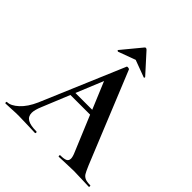

<svg xmlns="http://www.w3.org/2000/svg" viewBox="-220 -939 1090 1090"><g transform="rotate(45 325.5 -393.5)"><path d="M660 0Q642 0 604 -2Q562 -4 537 -4Q511 -4 473 -2Q437 0 420 0Q416 0 416 -6Q416 -12 420 -12Q450 -12 463 -18.5Q476 -25 476 -42Q476 -57 464 -84L376 -295H218L150 -129Q134 -91 134 -68Q134 -39 157 -25.5Q180 -12 228 -12Q232 -12 232 -6Q232 0 227 0Q214 0 170 -2Q120 -4 94 -4Q70 -4 38 -2Q10 0 -8 0Q-12 0 -12 -6Q-12 -12 -8 -12Q22 -12 57.5 -44.5Q93 -77 119 -136L330 -634Q330 -637 337 -637Q346 -637 350 -633L574 -84Q589 -49 596.5 -37Q604 -25 618 -18.5Q632 -12 660 -12Q663 -12 663 -6Q663 0 660 0ZM230 -323H365L297 -486ZM235 -660Q232 -660 229.5 -662.5Q227 -665 229 -667L324 -782Q327 -787 332 -787Q337 -787 342 -782L446 -667Q448 -665 445.5 -661.5Q443 -658 441 -660L339 -698L236 -660Z"/></g></svg>

Font: Cormorant Upright
Style: Bold
Weight: 700
Designer: Christian Thalmann (Catharsis Fonts)
Foundry: Catharsis Fonts
Version: Version 3.302